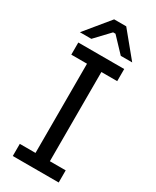

<svg xmlns="http://www.w3.org/2000/svg" viewBox="-225 -951 822 1011"><g transform="rotate(30 186.0 -445.0)"><path d="M46.1 0V-73.8H141.6V-616.2H46.1V-690H325.2V-616.2H229V-73.8H325.2V0ZM26.3 -741.1 148.6 -890H222L344.3 -741.1H274.8L192.5 -828H178.1L95.8 -741.1Z"/></g></svg>

Font: Mozilla Text ExtraLight
Style: Regular
Weight: 200
Designer: Studio DRAMA
Foundry: Studio DRAMA
Version: Version 1.000